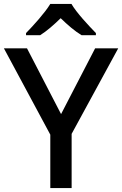

<svg xmlns="http://www.w3.org/2000/svg" viewBox="-20 -961 624 981"><path d="M345 -941H237C210 -896 151 -831 113 -792V-781H185C220 -803 254 -833 290 -868C326 -833 362 -802 397 -781H470V-792C433 -830 371 -896 345 -941ZM292 -378 118 -714H0L237 -273V0H346V-277L584 -714H466Z"/></svg>

Font: Noto Sans Georgian Medium
Style: Regular
Weight: 500
Designer: Monotype Design Team, Akaki Razmadze
Foundry: Google LLC
Version: Version 2.005